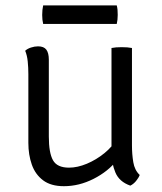

<svg xmlns="http://www.w3.org/2000/svg" viewBox="-20 -664 586 694"><path d="M457 -138.5Q457 -106.5 461.8 -77.8Q466.5 -49 485 -31.5Q481 -21 471.8 -9.8Q462.5 1.5 451 7Q411 -7 397 -40.8Q383 -74.5 383 -114.5V-490.5Q390.5 -492 399.8 -492.8Q409 -493.5 419.5 -493.5Q430.5 -493.5 440 -492.8Q449.5 -492 457 -490.5ZM82.5 -396Q82.5 -420 80.2 -442Q78 -464 71 -480.5Q79 -488 92 -492.2Q105 -496.5 117.5 -496.5Q138.5 -496.5 147.5 -484.5Q156.5 -472.5 156.5 -448V-170.5Q156.5 -111.5 171.5 -84.8Q186.5 -58 229.5 -58Q260 -58 294 -72.2Q328 -86.5 357.2 -110.2Q386.5 -134 403 -163V-85Q370.5 -44 318.2 -17.5Q266 9 211 9Q164 9 135.8 -12.2Q107.5 -33.5 95 -69Q82.5 -104.5 82.5 -147.5ZM136 -577.5Q132.5 -592 132.5 -610Q132.5 -628.5 136 -644.5H402Q404 -636.5 404.8 -628.8Q405.5 -621 405.5 -610Q405.5 -592 402 -577.5Z"/></svg>

Font: Signika Light
Style: Regular
Weight: 300
Designer: Anna Giedry
Foundry: Anna Giedry
Version: Version 2.000